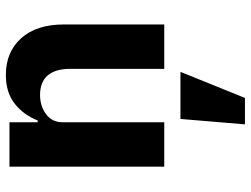

<svg xmlns="http://www.w3.org/2000/svg" viewBox="-118 -450 837 640"><g transform="rotate(-90 300.0 -129.5)"><path d="M65 0V-516H213V-422H219Q238 -470 275.5 -499Q313 -528 371 -528Q447 -528 493 -477Q539 -426 539 -334V0H391V-314Q391 -363 369 -388.5Q347 -414 304 -414Q267 -414 240 -394Q213 -374 213 -339V0ZM224 54H381L294 269H206Z"/></g></svg>

Font: iA Writer Mono V
Style: Regular
Weight: 400
Designer: Mike Abbink, Paul van der Laan, Pieter van Rosmalen
Foundry: Bold Monday
Version: Version 2.000